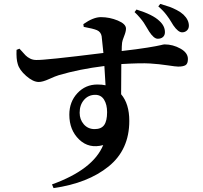

<svg xmlns="http://www.w3.org/2000/svg" viewBox="-20 -877 1040 986"><path d="M793 -844 803 -857Q837 -847 852 -841.5Q867 -836 887.5 -825.5Q908 -815 922 -802Q950 -775 950 -745Q950 -730 940 -720.5Q930 -711 915 -711Q895 -711 870 -747Q868 -750 860.5 -762.5Q853 -775 848.5 -781.5Q844 -788 835.5 -799.5Q827 -811 816.5 -822Q806 -833 793 -844ZM671 -815 681 -828Q765 -802 798 -770Q827 -744 827 -712Q827 -696 817 -687Q807 -678 790 -678Q770 -678 746 -715Q742 -721 733 -736.5Q724 -752 718 -761Q712 -770 699 -785.5Q686 -801 671 -815ZM530 -301Q530 -340 514.5 -365Q499 -390 469 -390Q434 -390 411.5 -364Q389 -338 389 -298Q389 -263 410.5 -238.5Q432 -214 466 -214Q500 -214 515 -235Q530 -256 530 -301ZM410 -739 408 -753Q459 -789 498 -789Q543 -789 585 -771.5Q627 -754 627 -730Q627 -715 617.5 -691.5Q608 -668 607 -658Q605 -640 605 -615Q685 -624 737 -632.5Q789 -641 804.5 -645Q820 -649 825 -649Q868 -649 906.5 -627.5Q945 -606 945 -574Q945 -550 933 -542.5Q921 -535 895 -535Q883 -535 840.5 -541.5Q798 -548 750.5 -551Q703 -554 603 -548Q602 -499 602 -393Q644 -344 644 -256Q644 -108 537.5 -22Q431 64 255 89L247 70Q458 -6 510 -132Q437 -112 386.5 -160.5Q336 -209 336 -288Q336 -354 377.5 -398.5Q419 -443 480 -443Q505 -443 522 -439Q520 -467 516 -538Q387 -522 282 -491Q265 -486 232 -471Q199 -456 179 -456Q150 -456 114.5 -487Q79 -518 71 -549Q63 -574 65 -621L80 -627Q102 -602 111.5 -592.5Q121 -583 135 -576Q149 -569 166 -569Q206 -567 511 -605Q505 -668 502 -691Q498 -713 478 -722Q459 -730 410 -739Z"/></svg>

Font: Swei Spring CJKtc
Style: Bold
Weight: 700
Version: Version 1.021